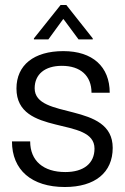

<svg xmlns="http://www.w3.org/2000/svg" viewBox="-20 -737 500 770"><path d="M234 -532C116 -532 46 -476 46 -382C46 -187 359 -273 359 -141C359 -82 316 -47 242 -47C154 -47 101 -92 101 -170H28C28 -55 107 13 240 13C361 13 432 -45 432 -144C432 -331 119 -255 119 -383C119 -439 160 -473 228 -473C303 -473 347 -433 347 -365H420C420 -470 351 -532 234 -532ZM116 -579H174L233 -660H235L295 -579H352V-583L246 -717H223L116 -583Z"/></svg>

Font: Non Bureau Light
Style: Regular
Weight: 300
Designer: Jona Saucedo
Foundry: Non Foundry
Version: Version 1.000;FEAKit 1.0